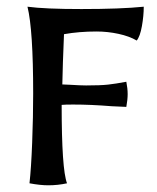

<svg xmlns="http://www.w3.org/2000/svg" viewBox="-20 -547 470 573"><path d="M68 0Q73 -44 76 -121.5Q79 -199 79 -268Q79 -458 62 -527Q114 -520 223 -520Q340 -520 409 -527Q409 -500 403.5 -469Q398 -438 388 -426Q366 -439 333.5 -446Q301 -453 268 -453Q216 -453 171 -445Q167 -351 166 -295L189 -294Q221 -292 237 -292Q280 -292 302.5 -294.5Q325 -297 357 -303Q361 -283 361 -266Q361 -250 357 -228L313 -230Q251 -235 198 -235Q174 -235 164 -234Q164 -42 180 0Q153 6 124 6Q100 6 68 0Z"/></svg>

Font: Mirza
Style: Regular
Weight: 400
Designer: Arabic design by Kourosh Beigpour, Latin design by Eduardo Tunni, engineering by Lasse Fister
Version: Version 1.0010g